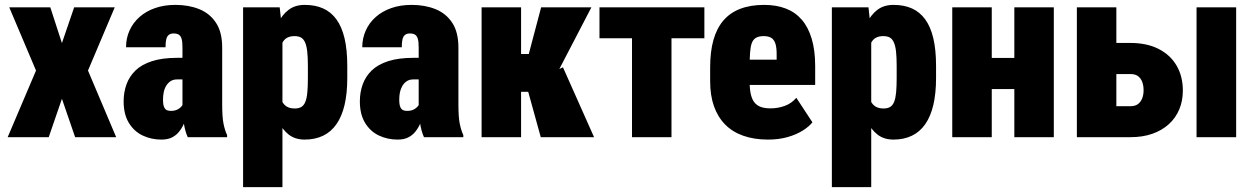

<svg xmlns="http://www.w3.org/2000/svg" viewBox="-20 -558 5103 781"><path d="M184.6 -528.3 231.9 -382.8 281.7 -528.3H446.8L337.9 -271L452.6 0H285.6L231.9 -156.2L178.2 0H11.2L126.5 -271L17.6 -528.3Z M722.2 -132.8V-365.2Q722.2 -387.7 718.8 -399.7Q715.3 -411.6 707.8 -416.7Q700.2 -421.9 685.5 -421.9Q673.8 -421.9 666.5 -416Q659.2 -410.2 656.2 -397.9Q653.3 -385.7 653.3 -365.7H492.7Q492.7 -402.3 506.8 -433.8Q521 -465.3 547.4 -488.8Q573.7 -512.2 610.6 -525.1Q647.5 -538.1 693.4 -538.1Q747.6 -538.1 790.5 -520.8Q833.5 -503.4 858.6 -465.3Q883.8 -427.2 883.8 -364.3V-133.3Q883.8 -81.5 889.2 -54.9Q894.5 -28.3 903.8 -8.3V0H743.7Q732.4 -24.4 727.3 -59.8Q722.2 -95.2 722.2 -132.8ZM740.2 -322.8 741.2 -234.9H699.7Q684.6 -234.9 673.8 -227.8Q663.1 -220.7 656 -209Q648.9 -197.3 646 -182.9Q643.1 -168.5 643.1 -153.3Q643.1 -131.8 647.7 -122.1Q652.3 -112.3 659.4 -109.6Q666.5 -106.9 675.3 -106.9Q693.8 -106.9 706.3 -115Q718.8 -123 724.1 -134.3Q729.5 -145.5 727.1 -153.3L743.7 -88.9Q735.4 -70.8 727.5 -53.5Q719.7 -36.1 708 -21.7Q696.3 -7.3 679.2 1.2Q662.1 9.8 636.2 9.8Q595.2 9.8 560.3 -6.8Q525.4 -23.4 504.2 -58.1Q482.9 -92.8 482.9 -146Q482.9 -182.6 494.4 -214.6Q505.9 -246.6 530.8 -271Q555.7 -295.4 597.9 -309.1Q640.1 -322.8 701.2 -322.8Z M1128.9 -426.8V203.1H968.8V-528.3H1117.7ZM1392.6 -290V-240.7Q1392.6 -178.2 1381.6 -131.3Q1370.6 -84.5 1348.6 -53Q1326.7 -21.5 1294.2 -5.9Q1261.7 9.8 1219.2 9.8Q1180.7 9.8 1154.5 -10.5Q1128.4 -30.8 1111.6 -66.4Q1094.7 -102.1 1084.5 -148.2Q1074.2 -194.3 1067.4 -245.1V-278.8Q1074.2 -333.5 1084 -380.9Q1093.8 -428.2 1110.8 -463.4Q1127.9 -498.5 1154.3 -518.3Q1180.7 -538.1 1219.2 -538.1Q1262.2 -538.1 1294.4 -523.7Q1326.7 -509.3 1348.6 -479Q1370.6 -448.7 1381.6 -401.9Q1392.6 -355 1392.6 -290ZM1232.4 -240.7V-290Q1232.4 -325.2 1229.7 -348.6Q1227.1 -372.1 1220.7 -386Q1214.4 -399.9 1204.1 -405.5Q1193.8 -411.1 1177.7 -411.1Q1159.7 -411.1 1147.2 -404.1Q1134.8 -397 1127.7 -382.1Q1120.6 -367.2 1118.2 -345Q1115.7 -322.8 1117.2 -292.5V-231Q1114.7 -196.8 1119.1 -171.1Q1123.5 -145.5 1137.9 -131.1Q1152.3 -116.7 1178.7 -116.7Q1195.3 -116.7 1205.8 -123Q1216.3 -129.4 1222.2 -144Q1228 -158.7 1230.2 -182.6Q1232.4 -206.5 1232.4 -240.7Z M1683.1 -132.8V-365.2Q1683.1 -387.7 1679.7 -399.7Q1676.3 -411.6 1668.7 -416.7Q1661.1 -421.9 1646.5 -421.9Q1634.8 -421.9 1627.4 -416Q1620.1 -410.2 1617.2 -397.9Q1614.3 -385.7 1614.3 -365.7H1453.6Q1453.6 -402.3 1467.8 -433.8Q1481.9 -465.3 1508.3 -488.8Q1534.7 -512.2 1571.5 -525.1Q1608.4 -538.1 1654.3 -538.1Q1708.5 -538.1 1751.5 -520.8Q1794.4 -503.4 1819.6 -465.3Q1844.7 -427.2 1844.7 -364.3V-133.3Q1844.7 -81.5 1850.1 -54.9Q1855.5 -28.3 1864.7 -8.3V0H1704.6Q1693.4 -24.4 1688.2 -59.8Q1683.1 -95.2 1683.1 -132.8ZM1701.2 -322.8 1702.1 -234.9H1660.6Q1645.5 -234.9 1634.8 -227.8Q1624 -220.7 1616.9 -209Q1609.9 -197.3 1606.9 -182.9Q1604 -168.5 1604 -153.3Q1604 -131.8 1608.6 -122.1Q1613.3 -112.3 1620.4 -109.6Q1627.4 -106.9 1636.2 -106.9Q1654.8 -106.9 1667.2 -115Q1679.7 -123 1685.1 -134.3Q1690.4 -145.5 1688 -153.3L1704.6 -88.9Q1696.3 -70.8 1688.5 -53.5Q1680.7 -36.1 1668.9 -21.7Q1657.2 -7.3 1640.1 1.2Q1623 9.8 1597.2 9.8Q1556.2 9.8 1521.2 -6.8Q1486.3 -23.4 1465.1 -58.1Q1443.8 -92.8 1443.8 -146Q1443.8 -182.6 1455.3 -214.6Q1466.8 -246.6 1491.7 -271Q1516.6 -295.4 1558.8 -309.1Q1601.1 -322.8 1662.1 -322.8Z M2099.6 -528.3V0H1939V-528.3ZM2385.7 -528.3 2207 -184.6H2079.1L2060.5 -338.4H2130.9L2181.2 -528.3ZM2179.7 0 2120.1 -215.3 2270 -284.2 2396.5 0Z M2711.4 -528.3V0H2550.8V-528.3ZM2845.2 -528.3V-402.3H2418.5V-528.3Z M3104 9.8Q3047.4 9.8 3003.2 -5.9Q2959 -21.5 2929.2 -52Q2899.4 -82.5 2884 -126.5Q2868.7 -170.4 2868.7 -227.1V-284.7Q2868.7 -348.1 2882.1 -395.5Q2895.5 -442.9 2922.4 -474.4Q2949.2 -505.9 2990.7 -522Q3032.2 -538.1 3088.4 -538.1Q3137.7 -538.1 3176 -523.4Q3214.4 -508.8 3241 -478.3Q3267.6 -447.8 3281.7 -400.6Q3295.9 -353.5 3295.9 -289.1V-212.4H2928.7V-315.4H3139.2V-333.5Q3139.6 -365.7 3133.5 -382.3Q3127.4 -398.9 3115.7 -405Q3104 -411.1 3086.9 -411.1Q3066.9 -411.1 3055.2 -404.3Q3043.5 -397.5 3038.1 -382.8Q3032.7 -368.2 3031 -343.8Q3029.3 -319.3 3029.3 -284.7V-227.1Q3029.3 -192.9 3034.9 -171.4Q3040.5 -149.9 3051.5 -138.2Q3062.5 -126.5 3078.4 -121.8Q3094.2 -117.2 3114.7 -117.2Q3144 -117.2 3171.9 -127.2Q3199.7 -137.2 3219.2 -160.2L3284.7 -60.5Q3271.5 -43.5 3245.6 -27.1Q3219.7 -10.7 3184.1 -0.5Q3148.4 9.8 3104 9.8Z M3523.9 -426.8V203.1H3363.8V-528.3H3512.7ZM3787.6 -290V-240.7Q3787.6 -178.2 3776.6 -131.3Q3765.6 -84.5 3743.7 -53Q3721.7 -21.5 3689.2 -5.9Q3656.7 9.8 3614.3 9.8Q3575.7 9.8 3549.6 -10.5Q3523.4 -30.8 3506.6 -66.4Q3489.7 -102.1 3479.5 -148.2Q3469.2 -194.3 3462.4 -245.1V-278.8Q3469.2 -333.5 3479 -380.9Q3488.8 -428.2 3505.9 -463.4Q3522.9 -498.5 3549.3 -518.3Q3575.7 -538.1 3614.3 -538.1Q3657.2 -538.1 3689.5 -523.7Q3721.7 -509.3 3743.7 -479Q3765.6 -448.7 3776.6 -401.9Q3787.6 -355 3787.6 -290ZM3627.4 -240.7V-290Q3627.4 -325.2 3624.8 -348.6Q3622.1 -372.1 3615.7 -386Q3609.4 -399.9 3599.1 -405.5Q3588.9 -411.1 3572.8 -411.1Q3554.7 -411.1 3542.2 -404.1Q3529.8 -397 3522.7 -382.1Q3515.6 -367.2 3513.2 -345Q3510.7 -322.8 3512.2 -292.5V-231Q3509.8 -196.8 3514.2 -171.1Q3518.6 -145.5 3533 -131.1Q3547.4 -116.7 3573.7 -116.7Q3590.3 -116.7 3600.8 -123Q3611.3 -129.4 3617.2 -144Q3623 -158.7 3625.2 -182.6Q3627.4 -206.5 3627.4 -240.7Z M4164.1 -322.3V-195.8H3955.6V-322.3ZM4014.2 -528.3V0H3853.5V-528.3ZM4266.6 -528.3V0H4106V-528.3Z M4457.5 -383.3H4578.1Q4645 -383.3 4692.6 -359.1Q4740.2 -335 4765.9 -291.3Q4791.5 -247.6 4791.5 -189.5Q4791.5 -147.9 4776.9 -113Q4762.2 -78.1 4734.6 -53Q4707 -27.8 4667.7 -13.9Q4628.4 0 4578.1 0H4360.4V-528.3H4521V-126H4578.1Q4597.7 -126 4609.1 -134.8Q4620.6 -143.6 4626.2 -158.2Q4631.8 -172.9 4631.8 -190.4Q4631.8 -210 4626.2 -224.9Q4620.6 -239.7 4609.1 -248.3Q4597.7 -256.8 4578.1 -256.8H4457.5ZM5008.3 -528.3V0H4847.2V-528.3Z"/></svg>

Font: Roboto Condensed Black
Style: Regular
Weight: 900
Designer: Christian Robertson
Foundry: Google
Version: Version 3.008; 2023